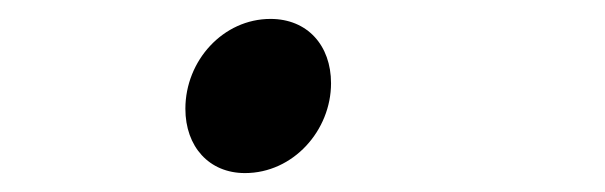

<svg xmlns="http://www.w3.org/2000/svg" viewBox="-20 -171 640 203"><path d="M239 12C290 12 330 -33 330 -83C330 -123 305 -151 266 -151C216 -151 176 -107 176 -56C176 -16 201 12 239 12Z"/></svg>

Font: Source Code Variable
Style: Italic
Weight: 400
Italic angle: -11°
Monospace: yes
Designer: Paul D. Hunt, Teo Tuominen
Foundry: Adobe Systems Incorporated
Version: Version 1.005;PS 1.0;hotconv 16.6.54;makeotf.lib2.5.65590